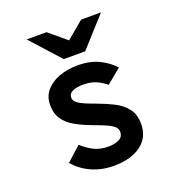

<svg xmlns="http://www.w3.org/2000/svg" viewBox="-134 -841 885 961"><g transform="rotate(-20 308.0 -360.0)"><path d="M311 12Q244.5 12 190 -13.2Q135.5 -38.5 103 -79L179 -148Q200 -127 234.5 -107.5Q269 -88 317 -88Q351.5 -88 374.2 -99.5Q397 -111 397 -138Q397 -155 383 -167.2Q369 -179.5 342 -191Q315 -202.5 276 -217Q227.5 -235 190.8 -256Q154 -277 133.5 -307.2Q113 -337.5 113 -383Q113 -427.5 139.2 -458.8Q165.5 -490 210.2 -506.5Q255 -523 310 -523Q376 -523 423.5 -499.5Q471 -476 501 -442L423 -378Q403.5 -395.5 374 -409.2Q344.5 -423 301 -423Q268 -423 246.5 -413Q225 -403 225 -381Q225 -365.5 239.8 -353.8Q254.5 -342 279.5 -331.5Q304.5 -321 335 -310Q379 -294 418.8 -274Q458.5 -254 483.8 -222.2Q509 -190.5 509 -139Q509 -67 454.8 -27.5Q400.5 12 311 12ZM256 -576 115 -732H221L313 -655L405 -732H511L370 -576Z"/></g></svg>

Font: Overpass Mono Light
Style: Regular
Weight: 300
Monospace: yes
Designer: Delve Withrington, Dave Bailey
Foundry: Delve Fonts LLC
Version: Version 4.000